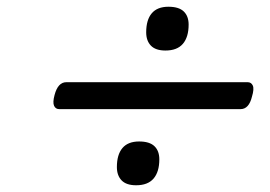

<svg xmlns="http://www.w3.org/2000/svg" viewBox="-20 -722 803 570"><path d="M156 -398Q145 -398 140.5 -408Q136 -418 142 -440Q152 -478 177 -478H715Q726 -478 730.5 -468Q735 -458 728 -435Q719 -398 694 -398ZM384 -172Q355 -172 341 -186.5Q327 -201 327 -226Q327 -263 343.5 -282.5Q360 -302 393 -302Q424 -302 438.5 -288Q453 -274 453 -249Q453 -212 436 -192Q419 -172 384 -172ZM471 -572Q442 -572 428 -586.5Q414 -601 414 -626Q414 -663 430.5 -682.5Q447 -702 480 -702Q511 -702 525.5 -688Q540 -674 540 -649Q540 -612 523 -592Q506 -572 471 -572Z"/></svg>

Font: Playwrite AU QLD
Style: Regular
Weight: 400
Designer: Veronika Burian, José Scaglione
Foundry: TypeTogether
Version: Version 1.002